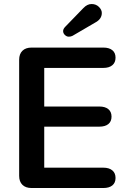

<svg xmlns="http://www.w3.org/2000/svg" viewBox="-20 -944 629 964"><path d="M76.2 -61V-644Q76.2 -672.9 92.5 -689Q108.9 -705.1 138.2 -705.1H499Q527.8 -705.1 543.9 -692.1Q560.1 -679.2 560.1 -654.5Q560.1 -629.9 543.9 -616.5Q527.8 -603 499 -603H202.1V-409.2H479Q507.8 -409.2 523.9 -396Q540 -382.8 540 -358.4Q540 -334 523.9 -321Q507.8 -308.1 479 -308.1H202.1V-102.1H499Q527.8 -102.1 543.9 -88.6Q560.1 -75.2 560.1 -50.5Q560.1 -25.9 543.9 -12.9Q527.8 0 499 0H138.2Q108.9 0 92.5 -16.1Q76.2 -32.2 76.2 -61ZM308.1 -810.1 398.9 -903.8Q418 -923.8 439.9 -923.8Q461.9 -923.8 476.6 -909.4Q491.2 -895 491.2 -878.9Q491.2 -847.7 457 -830.1L344.2 -764.2Q335.9 -759.8 325.4 -759.8Q314.9 -759.8 305.9 -768.3Q296.9 -776.9 296.9 -787.8Q296.9 -798.8 308.1 -810.1Z"/></svg>

Font: Nunito-Bold
Style: Bold
Weight: 700
Designer: Vernon Adams
Foundry: newtypography
Version: Version 3.000